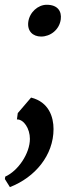

<svg xmlns="http://www.w3.org/2000/svg" viewBox="-39 -537 315 802"><path d="M31.7 -38.1C60.1 -39.1 85.9 0 85.9 43C85.9 104 36.6 176.8 -17.1 200.7L-18.6 210.9L2.4 244.6C107.9 203.6 184.6 111.3 184.6 2C184.6 -47.9 165.5 -110.8 90.8 -129.4L35.2 -64.5ZM79.1 -445.3C74.2 -407.2 98.1 -384.3 132.8 -384.3C171.4 -384.3 209 -412.6 214.8 -456.1C219.2 -489.3 202.6 -517.1 156.2 -517.1C119.6 -517.1 84.5 -485.8 79.1 -445.3Z"/></svg>

Font: Merriweather
Style: Italic
Weight: 400
Italic angle: -7.5°
Designer: Eben Sorkin
Foundry: Eben Sorkin
Version: Version 1.001